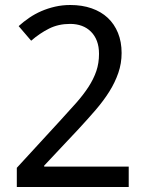

<svg xmlns="http://www.w3.org/2000/svg" viewBox="-20 -744 591 764"><path d="M492.2 0H46.9V-76.2L217.8 -262.2Q254.4 -301.8 283.2 -334.5Q312 -367.2 332.3 -398.4Q352.5 -429.7 363.3 -461.2Q374 -492.7 374 -529.8Q374 -558.6 365.7 -580.6Q357.4 -602.5 342 -617.9Q326.7 -633.3 305.7 -641.1Q284.7 -648.9 258.8 -648.9Q212.4 -648.9 175 -630.1Q137.7 -611.3 104 -582L54.2 -640.1Q73.7 -657.7 96.2 -673.1Q118.7 -688.5 144.5 -699.7Q170.4 -710.9 199.2 -717.5Q228 -724.1 259.8 -724.1Q306.6 -724.1 344.5 -710.9Q382.3 -697.8 408.7 -673.1Q435.1 -648.4 449.5 -613Q463.9 -577.6 463.9 -533.2Q463.9 -491.7 450.9 -454.1Q438 -416.5 415.3 -380.1Q392.6 -343.8 361.1 -307.1Q329.6 -270.5 293 -231L155.8 -85V-81.1H492.2Z"/></svg>

Font: Noto Sans Lao UI
Style: Regular
Weight: 400
Designer: Danh Hong
Foundry: Danh Hong
Version: Version 1.03 uh